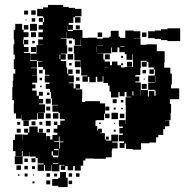

<svg xmlns="http://www.w3.org/2000/svg" viewBox="-20 -742 752 780"><path d="M72 -75H40V-107H72V-128H69V-108H43V-128H33V-174H41V-196H71V-174H72V-195H93V-203H78V-219H94V-204H99V-228H133V-204H138V-219H154V-203H139V-202H167V-175H168V-189H184V-175H193V-194H213V-203H198V-219H213V-234H199V-248H213V-234H225V-252H243V-258H223V-283H218V-288H193V-314H216V-316H191V-342H187V-368H183V-381H166V-401H181V-407H162V-435H181V-438H163V-460H155V-470H135V-492H152V-494H130V-467H105V-465H130V-437H111V-436H131V-406H111V-399H124V-383H111V-374H129V-353H138V-340H155V-322H138V-318H163V-284H135V-283H158V-259H134V-282H131V-256H104V-253H68V-275H67V-260H45V-281H36V-321H37V-335H30V-387H32V-415H34V-443H42V-461H36V-501H40V-520H35V-562H38V-581H36V-621H42V-645H70V-621H76V-581H74V-562H77V-551H96V-531H77V-527H102V-495H129V-523V-498H103V-524H128V-559H155V-560H135V-582H154V-591H136V-611H154V-622H137V-640H154V-653H138V-669H154V-653H159V-670H155V-676H131V-706H155V-712H175V-722H237V-714H259V-710H285V-706H311V-676H285V-672H307V-650H285V-672H278V-649H259V-641H276V-621H256V-638H255V-616H277V-620H315V-588H338V-589H374V-585H398V-589H424V-593H430V-617H462V-593H468V-588H489V-618H523V-615H550V-587H523V-586H551V-560H575V-562H617V-534H649V-488H647V-467H672V-443H678V-399H675V-383H708V-339H670V-320H675V-282H673V-254H651V-253H668V-229H650V-217H643V-194H623V-184H614V-163H587V-160H553V-134H519V-137H492V-159H486V-141H466V-161H484V-168H463V-194H479V-200H465V-222H479V-228H463V-254H489V-238H490V-257H491V-286H507H491V-315H490V-347H513V-349H494V-368H486V-351H466V-368H461V-346H431V-370H425V-394H419V-405H400V-432H377H397V-410H375V-430H369V-408H343V-430H337V-410H315V-432H335V-435H310V-464H309V-492H308V-469H284V-493H307V-497H282V-525H307H280V-557H309V-558V-582H308V-559H284V-582H277V-586H251V-612H250V-587H227V-585H250V-558H253V-524H227V-522H247V-500H227V-494H249V-468H227H253V-443H257V-460H275V-442H258V-435H280V-407H259V-404H279V-383H287V-400H305V-382H288V-379H314V-343H313V-328H326V-331H386V-322H407V-280H425V-262H407V-280H403V-254H374V-253H349H368V-230H375V-212H378V-219H394V-203H387V-201H406V-175H410V-171H432V-195H460V-167H436V-163H458V-139H436V-131H434V-103H410V-97H362V-98H349H327V-90H318V-69H308V-49H284V-67H277V-50H255V-67H245V-52H227V-70H242V-72H221V-46H191V-72H189V-48H163V-72H159V-48H133V-74H157V-78H133V-100H125V-106H101V-125H100V-107H72ZM125 -682H107V-700H125ZM94 -683H78V-699H94ZM123 -654H109V-668H123ZM88 -659H84V-663H88ZM130 -617H102V-645H130ZM95 -622H77V-640H95ZM304 -623H288V-639H304ZM712 -575H660V-579H634V-584H609V-587H582V-615H609V-618H634V-623H660V-627H712ZM126 -591H106V-611H126ZM96 -591H76V-611H96ZM395 -592H377V-610H395ZM575 -592H557V-610H575ZM95 -562H77V-580H95ZM272 -565H260V-577H272ZM121 -566H111V-576H121ZM374 -556H398V-557H374ZM480 -477H472V-468H487V-470H520V-495V-522H518V-499H494V-522H487V-554H468V-552H487V-530H465V-549H457V-530H435V-549H432V-525H400V-526H376V-525H400V-500H405V-492H427V-477H435V-492H457V-477H472V-485H480ZM371 -531V-553H370V-531ZM126 -531H106V-551H126ZM274 -533H258V-549H274ZM277 -500H255V-522H277ZM426 -501H406V-521H426ZM225 -502V-520H222V-502ZM480 -507H472V-515H480ZM546 -411H530V-407H552V-376H581V-350H585V-372H607V-353H612V-374H609V-377H582V-405H609V-407H582V-435H609V-460H605V-442H587V-460H605V-468H583V-491H576V-471H556V-491H576V-495H552V-465H525H550V-437H530V-431H546ZM102 -470V-495V-470ZM516 -471H496V-491H516ZM271 -476H261V-486H271ZM405 -469H420V-470H405ZM304 -443H288V-459H304ZM573 -444H559V-458H573ZM153 -444H139V-458H153ZM611 -408V-434H610V-408ZM303 -414H289V-428H303ZM151 -416H141V-426H151ZM568 -419H564V-423H568ZM576 -381H556V-401H576ZM149 -388H143V-394H149ZM551 -354V-375H550V-354ZM640 -353V-372V-353ZM522 -354V-371H518V-354ZM154 -353H138V-369H154ZM181 -356H171V-366H181ZM186 -321H166V-341H186ZM454 -323H438V-339H454ZM481 -326H471V-336H481ZM424 -293H408V-309H424ZM184 -293H168V-309H184ZM450 -297H442V-305H450ZM479 -298H473V-304H479ZM459 -258H433V-284H459ZM217 -260H195V-282H217ZM186 -261H166V-281H186ZM485 -262H467V-280H485ZM97 -230H75V-252H97ZM186 -231H166V-251H186ZM124 -233H108V-249H124ZM62 -235H50V-247H62ZM152 -235H140V-247H152ZM389 -238H383V-244H389ZM448 -239H444V-243H448ZM64 -203H48V-219H64ZM183 -204H169V-218H183ZM450 -207H442V-215H450ZM219 -168H200V-165H220V-139H223V-164H238V-167H222V-188H219ZM422 -175H410V-187H422ZM217 -132V-110H218V-137H200V-132ZM195 -110V-127H190V-110ZM195 -103H217V-110H195ZM124 -83H108V-99H124ZM93 -84H79V-98H93ZM195 -76H217V-79H195ZM65 -52H47V-70H65ZM93 -54H79V-68H93ZM122 -55H110V-67H122ZM255 18H217V13H192V-15H217V-20H224V-43H248V-20H255ZM183 -24H169V-38H183ZM273 -24H259V-38H273ZM303 -24H289V-38H303ZM92 -25H80V-37H92ZM212 -25H200V-37H212ZM59 -28H53V-34H59ZM118 -29H114V-33H118ZM184 7H168V-9H184ZM273 6H259V-8H273ZM120 3H112V-5H120Z"/></svg>

Font: Rubik Storm
Style: Regular
Weight: 400
Designer: Hubert and Fischer, NaN
Foundry: Hubert and Fischer, NaN
Version: Version 2.201